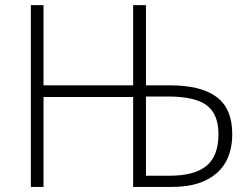

<svg xmlns="http://www.w3.org/2000/svg" viewBox="-20 -734 987 754"><path d="M101.1 0V-713.9H150.9V-398.9H502.9V-713.9H553.2V-398.9H647.9Q769.5 -398.9 830.8 -353Q892.1 -307.1 892.1 -207Q892.1 -107.4 830.6 -53.7Q769 0 657.2 0H502.9V-353H150.9V0ZM553.2 -43.9H646Q744.1 -43.9 791 -82.8Q837.9 -121.6 837.9 -207Q837.9 -285.6 792 -320.3Q746.1 -355 639.2 -355H553.2Z"/></svg>

Font: Open Sans Light
Style: Regular
Weight: 300
Foundry: Ascender Corporation
Version: Version 1.10